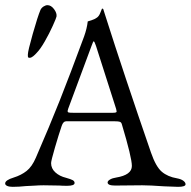

<svg xmlns="http://www.w3.org/2000/svg" viewBox="-22 -719 739 744"><path d="M0 0ZM-2 -8Q-2 -21 31 -31Q60 -40 81 -56.5Q102 -73 117 -108Q170 -230 209.5 -329.5Q249 -429 304 -578Q315 -609 318 -636Q321 -637 332.5 -640.5Q344 -644 354 -651Q362 -657 366.5 -669Q371 -681 373 -685Q374 -686 375.5 -685.5Q377 -685 378 -684Q380 -679 381.5 -673Q383 -667 385 -662Q459 -429 563 -128Q582 -73 605 -53.5Q628 -34 664 -28Q680 -25 688.5 -18.5Q697 -12 697 -5Q697 5 668 5L614 3Q558 -1 529 -1L424 0Q395 0 395 -12Q395 -18 404.5 -23.5Q414 -29 428 -31Q489 -41 489 -76Q489 -108 450 -238Q448 -245 442.5 -247Q437 -249 423 -249H234Q223 -249 217 -231Q206 -199 191 -147.5Q176 -96 176 -87Q176 -66 192.5 -51Q209 -36 234 -30Q252 -25 259.5 -21Q267 -17 267 -10Q267 1 238 1Q220 1 208 0L147 -1Q130 -1 109.5 0.5Q89 2 79 2Q51 5 27 5Q14 5 6 1.5Q-2 -2 -2 -8ZM416 -282Q422 -282 426 -283Q430 -284 430 -287L428 -297L350 -541Q344 -559 341 -559Q339 -559 333 -542L242 -297L240 -289Q240 -284 244.5 -283Q249 -282 261 -282ZM86 -508Q86 -521 105 -588Q124 -655 135 -681Q139 -689 147 -694Q155 -699 162 -699Q176 -699 187.5 -683.5Q199 -668 197 -655Q196 -649 182.5 -619Q169 -589 151.5 -558.5Q134 -528 120 -514Q114 -507 106.5 -501Q99 -495 93 -495Q88 -495 87 -497Q86 -499 86 -502.5Q86 -506 86 -508Z"/></svg>

Font: EB Garamond
Style: Regular
Weight: 400
Designer: Georg Duffner and Octavio Pardo
Foundry: Georg Duffner
Version: Version 1.000; ttfautohint (v1.6)